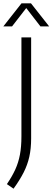

<svg xmlns="http://www.w3.org/2000/svg" viewBox="-46 -965 316 1156"><path d="M35.5 171 -4.5 143.5Q26.5 98 45.8 56Q65 14 74 -33.8Q83 -81.5 83 -144.5V-740H141.5V-132Q141.5 -70.5 130.5 -21.2Q119.5 28 96 74Q72.5 120 35.5 171ZM-26 -806 83.5 -945H140.5L250 -806H197.5L112 -916.5L26.5 -806Z"/></svg>

Font: Encode Sans SmCnd Lt
Style: Regular
Weight: 300
Width: 4
Designer: Multiple Designers
Foundry: Impallari Type
Version: Version 3.002; ttfautohint (v1.8.3) -l 8 -r 50 -G 200 -x 14 